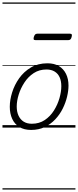

<svg xmlns="http://www.w3.org/2000/svg" viewBox="-20 -1030 629 1550"><path d="M231 19Q175 19 136.5 -4.5Q98 -28 78.5 -70.5Q59 -113 59 -168Q59 -223 78 -284Q97 -345 135 -398.5Q173 -452 230 -485.5Q287 -519 363 -519Q418 -519 455.5 -496.5Q493 -474 513 -433.5Q533 -393 533 -339Q533 -298 521.5 -249.5Q510 -201 486.5 -153.5Q463 -106 426.5 -67Q390 -28 341.5 -4.5Q293 19 231 19ZM237 -31Q297 -31 341.5 -61Q386 -91 415.5 -138Q445 -185 460 -237.5Q475 -290 475 -334Q475 -376 461.5 -406Q448 -436 421 -452.5Q394 -469 355 -469Q297 -469 252.5 -440Q208 -411 177.5 -364.5Q147 -318 131 -266.5Q115 -215 115 -170Q115 -128 129.5 -96.5Q144 -65 171 -48Q198 -31 237 -31ZM267 -706Q254 -706 252 -712.5Q250 -719 253 -731Q257 -744 263 -751Q269 -758 281 -758H545Q557 -758 559.5 -751Q562 -744 558 -731Q555 -718 548.5 -712Q542 -706 531 -706ZM0 490H589V500H0ZM0 -20H589V0H0ZM0 -505H589V-500H0ZM0 -1010H589V-1000H0Z"/></svg>

Font: Playwrite RO Guides
Style: Regular
Weight: 400
Designer: Veronika Burian, José Scaglione
Foundry: TypeTogether
Version: Version 1.003